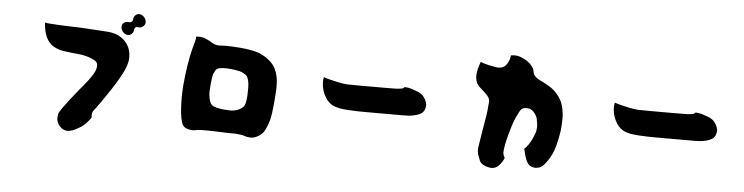

<svg xmlns="http://www.w3.org/2000/svg" viewBox="-49 -1057 5097 1315"><g transform="rotate(5 2500.0 -399.5)"><path d="M844 -726Q838 -722 837 -714Q836 -706 833.5 -696.5Q831 -687 819 -677Q806 -667 789 -671Q772 -675 760 -690Q748 -705 748.5 -722.5Q749 -740 762 -750Q776 -761 791 -758.5Q806 -756 815 -763Q822 -768 822.5 -775.5Q823 -783 825.5 -792.5Q828 -802 840 -812Q853 -822 870 -818Q887 -814 899 -799Q911 -784 910.5 -766.5Q910 -749 897 -739Q885 -729 875 -728.5Q865 -728 857.5 -729.5Q850 -731 844 -726ZM500 -690Q526 -688 571.5 -685.5Q617 -683 657 -680Q710 -676 746 -653.5Q782 -631 801 -596Q818 -565 819.5 -526.5Q821 -488 805 -447Q793 -416 768 -372.5Q743 -329 714 -285Q685 -241 660 -205Q635 -169 622 -152Q618 -148 606 -131.5Q594 -115 599 -85Q587 -68 571 -49.5Q555 -31 533 -16Q519 -7 498 4Q477 15 454 19Q431 23 409 12Q402 8 389.5 -4Q377 -16 369.5 -36.5Q362 -57 368 -88Q370 -99 387.5 -124.5Q405 -150 428 -180Q451 -210 471 -234.5Q491 -259 498 -268Q506 -277 521.5 -295.5Q537 -314 554 -336.5Q571 -359 584.5 -381Q598 -403 602 -419Q606 -437 605 -448Q604 -459 596 -468Q589 -476 562 -488Q535 -500 497 -507Q489 -509 468.5 -510.5Q448 -512 423 -515Q398 -518 373.5 -521.5Q349 -525 334 -530Q313 -537 295 -548Q277 -559 263 -578Q247 -598 237 -629Q227 -660 224 -706Q230 -703 256.5 -701Q283 -699 320 -697Q357 -695 394 -694Q431 -693 460.5 -692Q490 -691 500 -690Z M1780 -577Q1805 -555 1818 -528Q1831 -501 1836 -474.5Q1841 -448 1841.5 -427Q1842 -406 1842 -395Q1842 -384 1840 -356Q1838 -328 1835 -292.5Q1832 -257 1827.5 -225Q1823 -193 1818 -175Q1808 -138 1791 -104Q1774 -70 1736 -53Q1713 -42 1689.5 -43.5Q1666 -45 1652 -51Q1643 -55 1624 -57.5Q1605 -60 1584 -61Q1563 -62 1547 -61Q1538 -61 1515 -62Q1492 -63 1463 -64Q1434 -65 1405 -65.5Q1376 -66 1354.5 -65.5Q1333 -65 1325 -63Q1313 -59 1292.5 -59Q1272 -59 1253 -66.5Q1234 -74 1224 -92Q1217 -106 1211.5 -135.5Q1206 -165 1203.5 -203.5Q1201 -242 1201.5 -283.5Q1202 -325 1205 -361Q1218 -505 1243 -607Q1251 -640 1257.5 -660Q1264 -680 1264 -700Q1297 -703 1321 -694.5Q1345 -686 1362.5 -675Q1380 -664 1392 -659Q1412 -651 1442.5 -653.5Q1473 -656 1523 -653Q1610 -649 1670.5 -635Q1731 -621 1780 -577ZM1543 -216Q1560 -216 1581.5 -222Q1603 -228 1620.5 -242Q1638 -256 1642 -278Q1647 -301 1648.5 -328.5Q1650 -356 1649.5 -381Q1649 -406 1646 -422Q1640 -457 1625 -467.5Q1610 -478 1595 -485Q1583 -490 1555.5 -494.5Q1528 -499 1497.5 -501Q1467 -503 1443 -498Q1422 -494 1414 -478.5Q1406 -463 1402 -454Q1400 -450 1397 -431.5Q1394 -413 1391.5 -388.5Q1389 -364 1388 -341.5Q1387 -319 1389 -306Q1392 -283 1396.5 -269.5Q1401 -256 1408 -247Q1418 -234 1443.5 -227.5Q1469 -221 1497 -218.5Q1525 -216 1543 -216Z M2200 -341Q2189 -354 2176.5 -378.5Q2164 -403 2158.5 -434.5Q2153 -466 2159 -499Q2170 -495 2198 -487.5Q2226 -480 2260 -473Q2294 -466 2321 -464Q2327 -464 2352 -463.5Q2377 -463 2414 -463Q2451 -463 2491.5 -463Q2532 -463 2569.5 -463Q2607 -463 2633 -463.5Q2659 -464 2666 -464Q2682 -466 2694.5 -467.5Q2707 -469 2717 -480Q2742 -479 2762.5 -472.5Q2783 -466 2804 -458Q2833 -447 2848 -428.5Q2863 -410 2868.5 -393.5Q2874 -377 2874 -372Q2873 -327 2843.5 -309.5Q2814 -292 2760 -287Q2752 -286 2722.5 -286Q2693 -286 2653.5 -286Q2614 -286 2574 -286Q2534 -286 2503.5 -286Q2473 -286 2462 -286Q2445 -286 2411.5 -286.5Q2378 -287 2343 -289.5Q2308 -292 2285 -296Q2252 -303 2234.5 -312.5Q2217 -322 2200 -341Z M3565 -705Q3580 -687 3583.5 -675.5Q3587 -664 3588 -656Q3589 -648 3594 -640Q3602 -629 3614.5 -619.5Q3627 -610 3652 -599Q3677 -587 3704.5 -570Q3732 -553 3754 -528Q3787 -492 3799.5 -448.5Q3812 -405 3812 -360.5Q3812 -316 3807 -275Q3801 -228 3785 -167Q3769 -106 3729 -52Q3704 -18 3684 -12Q3664 -6 3650 -7Q3629 -10 3616 -19.5Q3603 -29 3592 -52Q3586 -66 3580.5 -85Q3575 -104 3569 -130Q3583 -142 3596.5 -162Q3610 -182 3620 -203.5Q3630 -225 3635 -239Q3643 -260 3643.5 -285.5Q3644 -311 3635 -348Q3633 -355 3625 -368.5Q3617 -382 3604 -394Q3591 -406 3575 -408Q3562 -410 3548.5 -408.5Q3535 -407 3524 -396Q3519 -391 3509.5 -373Q3500 -355 3491 -335Q3482 -315 3478 -303Q3475 -294 3467 -268Q3459 -242 3450 -209Q3441 -176 3435 -144Q3429 -112 3429 -92Q3430 -79 3434.5 -69.5Q3439 -60 3441 -56Q3439 -49 3429.5 -32Q3420 -15 3403.5 1Q3387 17 3363 20Q3353 21 3334 17Q3315 13 3297.5 3Q3280 -7 3273 -24Q3267 -38 3259.5 -60Q3252 -82 3254 -107Q3255 -117 3259 -141Q3263 -165 3268 -196.5Q3273 -228 3278 -258.5Q3283 -289 3287 -311.5Q3291 -334 3292 -341Q3294 -352 3295.5 -370Q3297 -388 3298.5 -405Q3300 -422 3301 -431Q3303 -451 3281.5 -474.5Q3260 -498 3232 -521Q3209 -541 3202.5 -567Q3196 -593 3199.5 -619Q3203 -645 3210 -666Q3217 -687 3220 -697Q3226 -694 3242.5 -689Q3259 -684 3280 -679Q3301 -674 3321 -671Q3341 -668 3353 -669Q3378 -672 3393 -688.5Q3408 -705 3415 -725.5Q3422 -746 3422 -759Q3457 -766 3486.5 -755.5Q3516 -745 3537 -730Q3558 -715 3565 -705Z M4200 -341Q4189 -354 4176.5 -378.5Q4164 -403 4158.5 -434.5Q4153 -466 4159 -499Q4170 -495 4198 -487.5Q4226 -480 4260 -473Q4294 -466 4321 -464Q4327 -464 4352 -463.5Q4377 -463 4414 -463Q4451 -463 4491.5 -463Q4532 -463 4569.5 -463Q4607 -463 4633 -463.5Q4659 -464 4666 -464Q4682 -466 4694.5 -467.5Q4707 -469 4717 -480Q4742 -479 4762.5 -472.5Q4783 -466 4804 -458Q4833 -447 4848 -428.5Q4863 -410 4868.5 -393.5Q4874 -377 4874 -372Q4873 -327 4843.5 -309.5Q4814 -292 4760 -287Q4752 -286 4722.5 -286Q4693 -286 4653.5 -286Q4614 -286 4574 -286Q4534 -286 4503.5 -286Q4473 -286 4462 -286Q4445 -286 4411.5 -286.5Q4378 -287 4343 -289.5Q4308 -292 4285 -296Q4252 -303 4234.5 -312.5Q4217 -322 4200 -341Z"/></g></svg>

Font: Potta One
Style: Regular
Weight: 400
Designer: 108,108go
Foundry: Font Zone 108
Version: Version 1.000